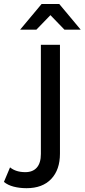

<svg xmlns="http://www.w3.org/2000/svg" viewBox="-112 -758 431 977"><path d="M-92 167.7 -60.9 93.7Q-31.1 118 17 118Q55 118 75.5 94.6Q96 71.1 96 25.6V-529.9H193.1V23.7Q193.1 105.7 148.7 152.6Q104.3 199.6 23.1 199.6Q-12.1 199.6 -42.3 191.8Q-72.4 184 -92 167.7ZM99.6 -737.6H189.6L298.7 -607H216L109.1 -717.6H180L73.1 -607H-9.6Z"/></svg>

Font: iiserrat Thin
Style: Regular
Weight: 100
Designer: Akira Ohta
Foundry: Akira Ohta
Version: Version 1.200;Glyphs 3.3.1 (3343)